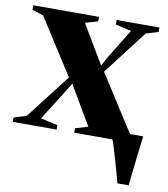

<svg xmlns="http://www.w3.org/2000/svg" viewBox="-89 -568 712 815"><g transform="rotate(10 267.0 -161.0)"><path d="M471.5 180Q467 161.5 459.8 136Q452.5 110.5 445 84Q437.5 57.5 430.2 34.2Q423 11 417.5 -3L401 -35.5H545Q542.5 -16 539.8 6.5Q537 29 534.2 52.8Q531.5 76.5 529 99.5Q526.5 122.5 524 143Q521.5 163.5 520 180ZM43 -35.5 191 -227 37 -467.5 -11 -483V-502.5H272V-483L217.5 -467.5L284.5 -354.5L316.5 -301L342.5 -347L416 -467L348 -483V-502.5H532.5V-483L479.5 -467.5L333.5 -277L488 -35.5L537.5 -19V0H254V-19L308.5 -35.5L242 -148L209.5 -203.5L181 -157L104.5 -35.5L178 -19V0H-11V-19Z"/></g></svg>

Font: Merriweather 144pt ExtraBold
Style: Regular
Weight: 800
Version: Version 2.100